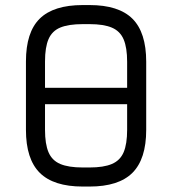

<svg xmlns="http://www.w3.org/2000/svg" viewBox="-20 -720 664 740"><path d="M299 -1Q186.5 -1 133.2 -54Q80 -107 80 -219.5V-483Q80 -596 133.2 -648.2Q186.5 -700.5 299 -700.5H325Q437.5 -700.5 490.5 -647.8Q543.5 -595 543.5 -482V-219.5Q543.5 -107 490.5 -54Q437.5 -1 325 -1ZM299 -74.5H325Q379.5 -74.5 411.2 -88Q443 -101.5 456.5 -133.2Q470 -165 470 -219.5V-482Q470 -536.5 456.5 -568.2Q443 -600 411.2 -613.5Q379.5 -627 325 -627H299Q244.5 -627 212.8 -614Q181 -601 167.2 -569.5Q153.5 -538 153.5 -483V-219.5Q153.5 -165 167 -133.2Q180.5 -101.5 212.2 -88Q244 -74.5 299 -74.5ZM123 -318.5V-381.5H507V-318.5Z"/></svg>

Font: Jura Light SemiBold
Style: Regular
Weight: 600
Version: Version 5.106